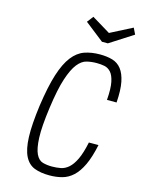

<svg xmlns="http://www.w3.org/2000/svg" viewBox="-132 -958 767 1043"><g transform="rotate(15 252.0 -437.0)"><path d="M413 -218Q400 -156 383 -120.5Q366 -85 345.5 -67Q325 -49 301.5 -44.5Q278 -40 252 -40Q225 -40 201 -46.5Q177 -53 162.5 -83Q148 -113 145.5 -174Q143 -235 158 -344Q173 -453 193 -513.5Q213 -574 236.5 -603.5Q260 -633 287 -639.5Q314 -646 343 -646Q366 -646 386.5 -642Q407 -638 422.5 -621Q438 -604 445.5 -568Q453 -532 448 -467H502Q507 -538 498 -582.5Q489 -627 469 -652.5Q449 -678 418.5 -687Q388 -696 348 -696Q300 -696 261.5 -682.5Q223 -669 193 -630.5Q163 -592 141 -523Q119 -454 103 -343Q88 -232 90.5 -163Q93 -94 112.5 -55.5Q132 -17 167 -3.5Q202 10 251 10Q290 10 323 1Q356 -8 383 -33Q410 -58 431 -102.5Q452 -147 467 -218ZM373 -765 504 -849 487 -884 364 -821 260 -884 233 -849 340 -765Z"/></g></svg>

Font: Secuela Light
Style: Italic
Weight: 300
Italic angle: -8°
Designer: Fernando Haro
Foundry: deFharo
Version: Version 1.708